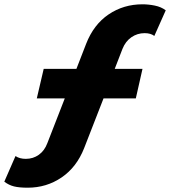

<svg xmlns="http://www.w3.org/2000/svg" viewBox="-130 -744 790 892"><path d="M532 -424 501 -287H351L261 -56Q226 33 156 80.5Q86 128 -1 128Q-41 128 -65 122Q-89 116 -110 100L-58 -19Q-39 -6 -10 -6Q24 -6 50.5 -25Q77 -44 90 -79L171 -287H41L73 -424H225L270 -540Q305 -630 374.5 -677Q444 -724 532 -724Q560 -724 589.5 -718Q619 -712 640 -696L587 -577Q570 -590 542 -590Q508 -590 480.5 -571Q453 -552 439 -517L403 -424Z"/></svg>

Font: Work Sans ExtraBold
Style: Italic
Weight: 800
Italic angle: -13°
Designer: Wei Huang
Foundry: Wei Huang
Version: Version 2.012; ttfautohint (v1.8.3)